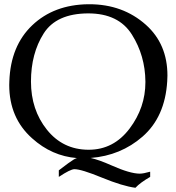

<svg xmlns="http://www.w3.org/2000/svg" viewBox="-20 -726 826 902"><path d="M394.5 -706.1H399.4Q557.1 -706.1 665.5 -609.4Q766.6 -519 766.6 -371.1Q766.6 -357.9 765.6 -344.2Q755.4 -176.3 649.4 -84Q547.4 4.9 405.8 16.1Q445.3 24.9 503.4 50.8Q590.8 89.8 636.7 89.8Q653.3 89.8 685.5 80.6V105Q638.2 132.3 616.2 156.2Q556.2 148.4 459.2 108.6Q362.3 68.8 329.6 68.8Q311 68.8 256.3 105V74.2Q308.1 34.2 327.1 22.9Q334 19 341.3 16.6Q223.6 7.3 130.9 -76.2Q23.4 -171.9 23.4 -326.7Q23.4 -335.4 23.9 -344.2Q29.8 -510.7 131.6 -607.4Q233.4 -704.1 394.5 -706.1ZM394.5 -663.1Q244.6 -662.6 185.1 -568.6Q125.5 -474.6 125.5 -342.8Q125.5 -210.4 200.2 -116.9Q274.9 -23.4 394.5 -22.5H397Q513.7 -22.5 588.9 -122.1Q663.1 -220.7 663.1 -339.8V-342.8Q662.1 -464.4 599.6 -563.7Q537.1 -663.1 394.5 -663.1Z"/></svg>

Font: Caudex
Style: Regular
Weight: 400
Version: Version 1.04